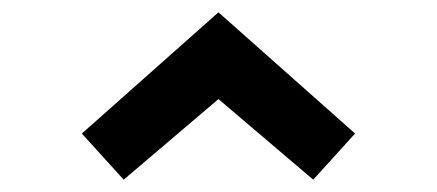

<svg xmlns="http://www.w3.org/2000/svg" viewBox="-20 -582 710 312"><path d="M557 -365 489 -290 335 -421 181 -290 113 -365 335 -562Z"/></svg>

Font: Gabarito SemiBold
Style: Regular
Weight: 600
Designer: Leandro Assis / Alvaro Franca / Felipe Casaprima
Foundry: Naipe Foundry
Version: Version 1.000